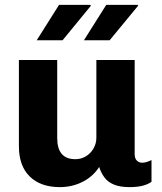

<svg xmlns="http://www.w3.org/2000/svg" viewBox="-20 -757 665 787"><path d="M225 10Q146.5 10 102 -33.5Q57.5 -77 57.5 -157.5V-511H214.5V-191Q214.5 -148 233 -126.2Q251.5 -104.5 289 -104.5Q312.5 -104.5 332 -116.2Q351.5 -128 363.2 -148.2Q375 -168.5 375 -192.5V-511H532V-126Q532 -106.5 541.5 -98.2Q551 -90 562 -90Q572 -90 582 -93.2Q592 -96.5 601 -101V-12Q588 -2 565.8 4Q543.5 10 510.5 10Q472 10 446.8 -0.5Q421.5 -11 407.8 -30Q394 -49 386.5 -72.5Q361.5 -33.5 318.8 -11.8Q276 10 225 10ZM324 -592 415.5 -737H544.5L546.5 -734L429.5 -592ZM130.5 -592 222 -737H349L353 -734L236.5 -592Z"/></svg>

Font: Chivo Medium
Style: Regular
Weight: 500
Designer: Hector Gatti
Foundry: Omnibus-Type
Version: Version 2.002